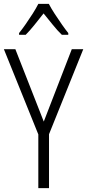

<svg xmlns="http://www.w3.org/2000/svg" viewBox="-20 -967 448 987"><path d="M205 -342 349 -714H408L232 -277V0H177V-276L0 -714H59ZM231 -947Q243 -924 261.5 -895.5Q280 -867 299 -840Q318 -813 331 -797V-788H298Q275 -810 251 -840Q227 -870 204 -898Q182 -870 157.5 -839.5Q133 -809 112 -788H78V-797Q94 -817 112.5 -843.5Q131 -870 148.5 -897.5Q166 -925 177 -947Z"/></svg>

Font: Noto Sans Myanmar UI Condensed Light
Style: Regular
Weight: 300
Width: 3
Designer: Monotype Design Team
Foundry: Monotype Imaging Inc.
Version: Version 2.103; ttfautohint (v1.8.4.7-5d5b)